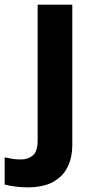

<svg xmlns="http://www.w3.org/2000/svg" viewBox="-84 -566 409 826"><path d="M34 240Q9 240 -18.5 236.5Q-46 233 -64 228V111Q-46 115 -30 117.5Q-14 120 6 120Q36 120 57 103Q78 86 78 37V-546H227V59Q227 109 208 150Q189 191 146.5 215.5Q104 240 34 240Z"/></svg>

Font: Noto Sans Gujarati UI
Style: Bold
Weight: 700
Designer: Jelle Bosma - Monotype Design Team, Universal Thirst
Foundry: Monotype Imaging Inc.
Version: Version 2.106; ttfautohint (v1.8.4.7-5d5b)